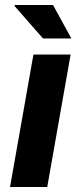

<svg xmlns="http://www.w3.org/2000/svg" viewBox="-20 -744 320 764"><path d="M20 0 113 -527H261L168 0ZM151 -591 38 -720 39 -724H191L264 -591Z"/></svg>

Font: Archivo SemiExpanded
Style: Bold Italic
Weight: 700
Width: 6
Italic angle: -10°
Designer: Hector Gatti
Foundry: Omnibus-Type
Version: Version 2.001